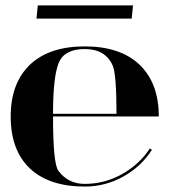

<svg xmlns="http://www.w3.org/2000/svg" viewBox="-20 -684 626 709"><path d="M466.3 -615.2H114.7L119.6 -664.1H471.2ZM175.8 -263.7H410.2Q410.2 -412.1 395.5 -443.4Q368.2 -502.9 293 -502.9Q218.8 -502.9 197.3 -453.1Q175.8 -401.4 175.8 -263.7ZM293 4.9Q161.1 4.9 89.8 -62.5Q19.5 -129.9 19.5 -253.9Q19.5 -377 90.8 -445.3Q162.1 -512.7 293 -512.7Q423.8 -512.7 495.1 -445.3Q566.4 -377 566.4 -253.9H175.8Q175.8 -81.1 195.3 -53.7Q231.4 -4.9 293 -4.9Q366.2 -4.9 430.7 -41Q495.1 -77.1 533.2 -135.7L541 -130.9Q502 -69.3 435.5 -32.2Q369.1 4.9 293 4.9Z"/></svg>

Font: spinwerad
Style: Bold
Weight: 700
Width: 7
Version: Version 0.3